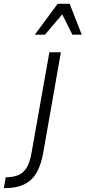

<svg xmlns="http://www.w3.org/2000/svg" viewBox="-120 -760 447 1003"><path d="M-100 223 -90 166Q-53 166 -26 155.5Q1 145 18.5 117Q36 89 45 37L138 -487H198L106 37Q96 95 74 137Q52 179 10.5 201Q-31 223 -100 223ZM258 -579 205 -685 115 -579H62L181 -740H244L307 -579Z"/></svg>

Font: Inria Sans Light
Style: Italic
Weight: 300
Italic angle: -10°
Designer: Black Foundry Team
Foundry: Black Foundry
Version: Version 1.2; ttfautohint (v1.8.3)